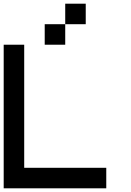

<svg xmlns="http://www.w3.org/2000/svg" viewBox="-20 -1020 707 1040"><path d="M0 0V-777.8H111.1V-111.1H555.6V0ZM444.4 -888.9H333.3V-1000H444.4ZM333.3 -777.8H222.2V-888.9H333.3Z"/></svg>

Font: Pixeloid Sans
Style: Regular
Weight: 400
Designer: GGBotNet
Foundry: GGBotNet
Version: 0.5